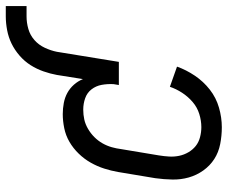

<svg xmlns="http://www.w3.org/2000/svg" viewBox="-80 -680 768 647"><g transform="rotate(-90 303.5 -356.0)"><path d="M199 8Q170 8 142 2.5Q114 -3 91.5 -17.5Q69 -32 53 -54.5Q37 -77 29.5 -103.5Q22 -130 22.5 -158.5Q23 -187 27 -216L48 -342Q52 -365 59.5 -388.5Q67 -412 79.5 -434Q92 -456 110 -474.5Q128 -493 149.5 -505.5Q171 -518 195.5 -523Q220 -528 243 -528Q262 -528 280.5 -524.5Q299 -521 314.5 -512.5Q330 -504 342 -490.5Q354 -477 361 -460L375 -548Q379 -570 387 -593Q395 -616 408 -636.5Q421 -657 440 -673.5Q459 -690 480.5 -700.5Q502 -711 526 -715.5Q550 -720 572 -720H607V-650H572Q551 -650 530 -644Q509 -638 492.5 -623.5Q476 -609 466.5 -588.5Q457 -568 453 -548L419 -339H341L344 -357Q345 -378 341.5 -397Q338 -416 326.5 -431Q315 -446 296.5 -452.5Q278 -459 258 -459Q241 -459 225 -455.5Q209 -452 193.5 -443Q178 -434 165.5 -421.5Q153 -409 144.5 -394Q136 -379 131.5 -363Q127 -347 125 -331L104 -205Q101 -187 100 -169.5Q99 -152 102.5 -135.5Q106 -119 114.5 -104.5Q123 -90 135.5 -80Q148 -70 165 -65.5Q182 -61 199 -61Q221 -61 243.5 -68Q266 -75 284 -90.5Q302 -106 315 -126Q328 -146 335 -167L403 -143Q392 -112 372.5 -83Q353 -54 325.5 -32.5Q298 -11 264.5 -1.5Q231 8 199 8Z"/></g></svg>

Font: Iosevka QP
Style: Italic
Weight: 400
Italic angle: -9°
Designer: Belleve Invis
Foundry: Belleve Invis
Version: Version 20.0.0; ttfautohint (v1.8.4)